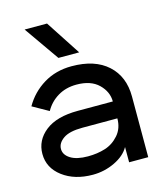

<svg xmlns="http://www.w3.org/2000/svg" viewBox="-121 -907 856 1009"><g transform="rotate(-15 306.5 -402.0)"><path d="M242 -627 109 -817H231L355 -627ZM259 -87Q310 -87 353 -100.5Q396 -114 427.5 -150Q459 -186 459 -240H269Q198 -240 164.5 -216.5Q131 -193 131 -161Q131 -129 164.5 -108Q198 -87 259 -87ZM459 -332Q459 -385 417 -426Q375 -467 297 -467Q239 -467 195 -440.5Q151 -414 126 -369L39 -418Q78 -486 144.5 -526.5Q211 -567 297 -567Q423 -567 493 -503.5Q563 -440 563 -331V-1H459V-84Q435 -41 378.5 -14Q322 13 259 13Q160 13 95 -36Q30 -85 30 -161Q30 -235 91.5 -283.5Q153 -332 269 -332Z"/></g></svg>

Font: Edgecutting Lite Sharp
Style: Medium
Weight: 500
Designer: RandomMaerks (Nguyen Gia Bao)
Version: Version 1.0